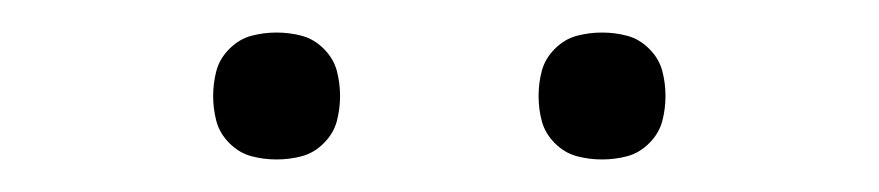

<svg xmlns="http://www.w3.org/2000/svg" viewBox="-20 -739 540 118"><path d="M350 -641Q342 -641 334.5 -643Q327 -645 321 -651Q315 -657 313 -664.5Q311 -672 311 -680Q311 -688 313 -695.5Q315 -703 321 -709Q327 -715 334.5 -717Q342 -719 350 -719Q358 -719 365.5 -717Q373 -715 379 -709Q385 -703 387 -695.5Q389 -688 389 -680Q389 -672 387 -664.5Q385 -657 379 -651Q373 -645 365.5 -643Q358 -641 350 -641ZM150 -641Q142 -641 134.5 -643Q127 -645 121 -651Q115 -657 113 -664.5Q111 -672 111 -680Q111 -688 113 -695.5Q115 -703 121 -709Q127 -715 134.5 -717Q142 -719 150 -719Q158 -719 165.5 -717Q173 -715 179 -709Q185 -703 187 -695.5Q189 -688 189 -680Q189 -672 187 -664.5Q185 -657 179 -651Q173 -645 165.5 -643Q158 -641 150 -641Z"/></svg>

Font: Iosevka Slab Extralight
Style: Regular
Weight: 200
Monospace: yes
Designer: Belleve Invis
Foundry: Belleve Invis
Version: Version 11.1.1; ttfautohint (v1.8.3)